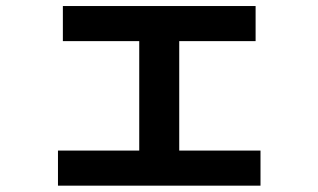

<svg xmlns="http://www.w3.org/2000/svg" viewBox="-20 -593 1040 627"><path d="M169.3 13.3V-101.3H434.7V-458.7H185.3V-573.3H814.7V-458.7H565.3V-101.3H830.7V13.3Z"/></svg>

Font: M PLUS 1 Thin
Style: Regular
Weight: 100
Designer: Coji Morishita
Foundry: UNDERFOREST DESIGN
Version: Version 1.001